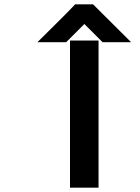

<svg xmlns="http://www.w3.org/2000/svg" viewBox="-20 -860 641 880"><path d="M431.7 -674.2V0H300.8V-674.2ZM406.7 -840Q411.7 -835 580.8 -666.7H450L366.7 -750L283.3 -666.7H151.7Q170.8 -685.8 206.2 -720.8Q241.7 -755.8 270.4 -784.6Q299.2 -813.3 324.2 -840Z"/></svg>

Font: 0xA000-Squareish
Style: Squareish-Bold
Weight: 700
Version: Version 0.1